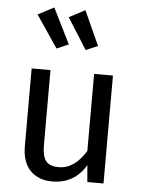

<svg xmlns="http://www.w3.org/2000/svg" viewBox="-57 -877 690 934"><g transform="rotate(5 287.5 -410.0)"><path d="M233 12Q166 12 126 -28.5Q86 -69 86 -149V-527H178V-159Q178 -107 196 -83.5Q214 -60 259 -60Q336 -60 391 -151V-527H483V0H404L397 -82Q341 12 233 12ZM198 -634 92 -791 170 -832 256 -659ZM340 -639 244 -791 322 -832 398 -664Z"/></g></svg>

Font: Trujillo
Style: Regular
Weight: 400
Designer: Fira Sans original fonts by bBox Type GmbH, Carrois Corporate GbR, & Edenspiekermann AG / Changes by Cristiano Sobral
Foundry: Fira Sans original fonts by bBox Type GmbH, Carrois Corporate GbR, & Edenspiekermann AG / Changes by Cristiano Sobral
Version: Version 4.301;October 17, 2021;FontCreator 14.0.0.2814 64-bi